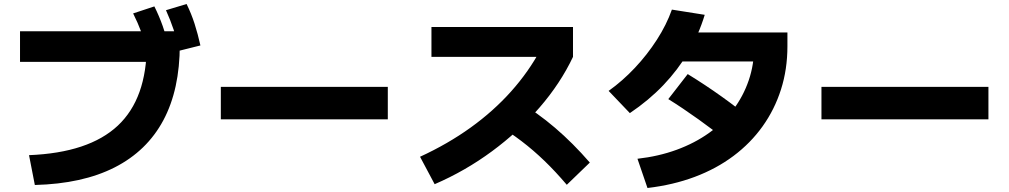

<svg xmlns="http://www.w3.org/2000/svg" viewBox="-20 -875 5040 959"><path d="M125 -100Q424 -112 568.5 -247.5Q713 -383 713 -651L793 -566H80V-719H878V-651Q878 -428 796 -274.5Q714 -121 553 -39Q392 43 154 49ZM720 -608Q704 -666 686.5 -713Q669 -760 645 -808L751 -843Q775 -795 792.5 -745.5Q810 -696 826 -638ZM877 -622Q863 -680 847 -727.5Q831 -775 809 -824L912 -855Q936 -806 952 -756Q968 -706 981 -648Z M1083 -279V-441H1917V-279Z M2078 -92Q2217 -156 2331 -238Q2445 -320 2533 -418.5Q2621 -517 2681 -629L2730 -591H2135V-740H2842V-591Q2779 -458 2675 -338Q2571 -218 2437.5 -119.5Q2304 -21 2151 45ZM2811 48Q2755 -18 2699.5 -71.5Q2644 -125 2585 -170Q2526 -215 2459 -255L2566 -370Q2663 -313 2752.5 -236.5Q2842 -160 2926 -63Z M3164 -82Q3270 -94 3360 -127Q3450 -160 3521.5 -211Q3593 -262 3643 -328.5Q3693 -395 3720 -474.5Q3747 -554 3747 -644L3815 -568H3335V-713H3913V-644Q3913 -529 3881 -428.5Q3849 -328 3789 -244Q3729 -160 3643.5 -96Q3558 -32 3450 8.5Q3342 49 3214 64ZM3020 -421Q3090 -471 3151.5 -536.5Q3213 -602 3261 -676.5Q3309 -751 3336 -827L3500 -801Q3470 -702 3418 -614Q3366 -526 3293.5 -450Q3221 -374 3126 -310ZM3645 -146Q3551 -220 3470 -278Q3389 -336 3318 -380L3415 -505Q3503 -451 3585.5 -392Q3668 -333 3743 -271Z M4083 -279V-441H4917V-279Z"/></svg>

Font: M PLUS 1 ExtraBold
Style: Regular
Weight: 800
Designer: Coji Morishita
Foundry: UNDERFOREST DESIGN
Version: Version 1.001